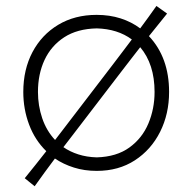

<svg xmlns="http://www.w3.org/2000/svg" viewBox="-20 -570 653 652"><path d="M97.7 62.5 64 35.2Q83.5 11.2 101.6 -11.5Q119.6 -34.2 137.2 -56.6Q98.6 -94.2 78.9 -146.7Q59.1 -199.2 59.1 -257.8Q59.1 -334 90.3 -393.1Q121.6 -452.1 177.7 -485.8Q233.9 -519.5 308.1 -519.5Q352.1 -519.5 389.4 -507.6Q426.8 -495.6 456.1 -473.6Q470.2 -492.7 483.9 -511.5Q497.6 -530.3 511.2 -549.8L547.4 -523.9Q516.6 -486.3 485.8 -447.3Q554.2 -374.5 554.2 -257.8Q554.2 -183.1 523.7 -122.3Q493.2 -61.5 438 -25.6Q382.8 10.3 308.6 10.3Q266.6 10.3 231 -1Q195.3 -12.2 166.5 -31.7Q149.4 -8.8 132.3 14.4Q115.2 37.6 97.7 62.5ZM108.9 -257.8Q108.9 -211.4 123.3 -168.7Q137.7 -126 167 -94.7Q178.7 -109.9 190.7 -125.5Q202.6 -141.1 215.3 -157.7L363.8 -351.6Q380.9 -374 396.7 -395Q412.6 -416 427.7 -436Q379.4 -471.7 308.6 -473.6Q242.2 -472.2 198 -443.4Q153.8 -414.6 131.3 -366.5Q108.9 -318.4 108.9 -257.8ZM308.6 -35.6Q376 -37.6 419.4 -69.1Q462.9 -100.6 483.9 -150.6Q504.9 -200.7 504.9 -257.8Q504.9 -352.1 456.1 -409.7Q440.4 -389.6 424.8 -369.4Q409.2 -349.1 392.6 -327.6L244.1 -133.8Q231.4 -117.2 219.2 -101.3Q207 -85.4 195.3 -70.3Q217.8 -54.7 246.1 -45.7Q274.4 -36.6 308.6 -35.6Z"/></svg>

Font: Pinar-FD Light
Style: Regular
Weight: 300
Designer: Amin Abedi
Version: Version 2.000